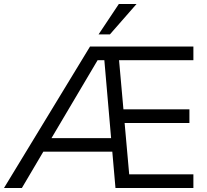

<svg xmlns="http://www.w3.org/2000/svg" viewBox="-22 -946 1043 966"><path d="M951 -643H577L599 -396H931V-327H605L628 -69H951V0H559L543 -183H196L88 0H-2L431 -712H951ZM537 -251 503 -643H469L237 -251ZM531 -773H474L576 -926H665Z"/></svg>

Font: PRinguin Sans
Style: Regular
Weight: 400
Designer: Vernon Adams
Foundry: Vernon Adams
Version: ""